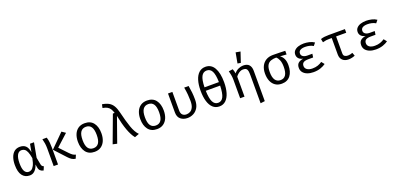

<svg xmlns="http://www.w3.org/2000/svg" viewBox="18 -2085 7349 3560"><g transform="rotate(-20 3692.5 -305.0)"><path d="M261.5 -551.3Q330.3 -551.3 372.3 -514.6Q414.4 -477.9 431.3 -382.1L459.5 -540H538.5L485.6 -252.3L512.3 -112.3Q516.9 -90.8 527.4 -79.2Q537.9 -67.7 557.9 -60L527.7 12.8Q489.2 6.7 464.6 -16.7Q440 -40 433.3 -84.6L424.1 -142.6Q410.3 -101 388.5 -65.9Q366.7 -30.8 334.1 -9.5Q301.5 11.8 255.9 11.8Q164.1 11.8 112.1 -56.9Q60 -125.6 60 -265.1Q60 -348.7 82.6 -413.3Q105.1 -477.9 149.7 -514.6Q194.4 -551.3 261.5 -551.3ZM268.2 -482.1Q212.8 -482.1 182.8 -426.4Q152.8 -370.8 152.8 -265.1Q152.8 -158.5 181 -108.2Q209.2 -57.9 264.1 -57.9Q289.2 -57.9 316.2 -74.1Q343.1 -90.3 367.4 -136.7Q391.8 -183.1 409.2 -273.8Q394.9 -356.9 375.1 -402.1Q355.4 -447.2 328.7 -464.6Q302.1 -482.1 268.2 -482.1Z M1083.6 -551.8 1156.4 -501.5 925.6 -291.8 1076.4 -132.8Q1109.7 -98.5 1134.1 -82.3Q1158.5 -66.2 1190.3 -59L1160.5 11.8Q1115.9 5.6 1085.1 -15.4Q1054.4 -36.4 1023.6 -69.2L820.5 -289.7ZM789.2 -540Q806.7 -490.8 811.5 -434.9Q816.4 -379 816.4 -332.8V0H730.3V-349.2Q730.3 -402.1 723.3 -447.9Q716.4 -493.8 704.1 -540Z M1539.5 -551.3Q1653.8 -551.3 1712.3 -474.9Q1770.8 -398.5 1770.8 -270.3Q1770.8 -187.7 1744.1 -124.1Q1717.4 -60.5 1665.6 -24.4Q1613.8 11.8 1538.5 11.8Q1424.1 11.8 1365.1 -65.1Q1306.2 -142.1 1306.2 -269.2Q1306.2 -352.3 1332.8 -416.2Q1359.5 -480 1411.5 -515.6Q1463.6 -551.3 1539.5 -551.3ZM1539.5 -481Q1469.7 -481 1434.1 -429.2Q1398.5 -377.4 1398.5 -269.2Q1398.5 -162.1 1433.6 -110.5Q1468.7 -59 1538.5 -59Q1608.2 -59 1643.3 -110.8Q1678.5 -162.6 1678.5 -270.3Q1678.5 -377.9 1643.6 -429.5Q1608.7 -481 1539.5 -481Z M2094.9 -540H2129.7Q2115.4 -588.2 2094.9 -621Q2074.4 -653.8 2040 -673.6Q2005.6 -693.3 1949.2 -702.1L1963.6 -770.8Q2043.1 -759 2094.1 -729.7Q2145.1 -700.5 2176.4 -647.4Q2207.7 -594.4 2227.2 -511.3Q2270.8 -329.7 2313.6 -206.7Q2356.4 -83.6 2419 -21L2330.3 11.8Q2273.8 -59 2229.7 -179Q2185.6 -299 2151.3 -473.3L1979 12.8L1895.9 -5.6Z M2770.3 -551.3Q2884.6 -551.3 2943.1 -474.9Q3001.5 -398.5 3001.5 -270.3Q3001.5 -187.7 2974.9 -124.1Q2948.2 -60.5 2896.4 -24.4Q2844.6 11.8 2769.2 11.8Q2654.9 11.8 2595.9 -65.1Q2536.9 -142.1 2536.9 -269.2Q2536.9 -352.3 2563.6 -416.2Q2590.3 -480 2642.3 -515.6Q2694.4 -551.3 2770.3 -551.3ZM2770.3 -481Q2700.5 -481 2664.9 -429.2Q2629.2 -377.4 2629.2 -269.2Q2629.2 -162.1 2664.4 -110.5Q2699.5 -59 2769.2 -59Q2839 -59 2874.1 -110.8Q2909.2 -162.6 2909.2 -270.3Q2909.2 -377.9 2874.4 -429.5Q2839.5 -481 2770.3 -481Z M3589.2 -540Q3601.5 -472.3 3608.7 -406.4Q3615.9 -340.5 3615.9 -261.5Q3615.9 -165.6 3580.3 -105.4Q3544.6 -45.1 3488.7 -16.7Q3432.8 11.8 3371.8 11.8Q3289.7 11.8 3236.2 -32.3Q3182.6 -76.4 3182.6 -165.1V-540H3268.7V-172.8Q3268.7 -115.4 3296.9 -87.2Q3325.1 -59 3374.9 -59Q3411.3 -59 3446.7 -77.2Q3482.1 -95.4 3505.1 -141Q3528.2 -186.7 3528.2 -269.2Q3528.2 -326.2 3522.3 -394.1Q3516.4 -462.1 3502.1 -540Z M4001 -768.2Q4115.4 -768.2 4173.8 -665.6Q4232.3 -563.1 4232.3 -381.5Q4232.3 -262.6 4205.6 -174.1Q4179 -85.6 4127.2 -36.9Q4075.4 11.8 4000 11.8Q3923.6 11.8 3872.1 -35.9Q3820.5 -83.6 3794.1 -171.5Q3767.7 -259.5 3767.7 -380.5Q3767.7 -499.5 3794.4 -586.4Q3821 -673.3 3873.1 -720.8Q3925.1 -768.2 4001 -768.2ZM4001 -695.9Q3930.8 -695.9 3895.9 -629.7Q3861 -563.6 3857.9 -415.9H4142.1Q4139 -563.6 4104.9 -629.7Q4070.8 -695.9 4001 -695.9ZM4141 -347.2H3857.9Q3862.1 -195.4 3896.7 -127.2Q3931.3 -59 4000 -59Q4068.7 -59 4102.8 -127.2Q4136.9 -195.4 4141 -347.2Z M4668.7 -551.3Q4747.7 -551.3 4784.1 -509.2Q4820.5 -467.2 4820.5 -392.3V206.7L4734.4 217.4V-328.7Q4734.4 -384.1 4728.5 -417.9Q4722.6 -451.8 4702.6 -467.7Q4682.6 -483.6 4640.5 -483.6Q4610.3 -483.6 4582.6 -469.7Q4554.9 -455.9 4532.6 -435.4Q4510.3 -414.9 4495.9 -393.3V0H4409.7V-363.1Q4409.7 -417.4 4400.8 -462.6Q4391.8 -507.7 4382.6 -541L4463.1 -552.3Q4470.8 -538.5 4478.5 -509.7Q4486.2 -481 4487.7 -461.5Q4522.6 -505.6 4571.8 -528.5Q4621 -551.3 4668.7 -551.3ZM4621.5 -828.2 4712.8 -811.8 4645.6 -611.3 4583.6 -622.1Z M5254.9 -546.2Q5313.3 -546.2 5379.7 -544.4Q5446.2 -542.6 5496.4 -540.5V-468.2L5369.2 -476.9Q5408.2 -453.8 5434.6 -402.6Q5461 -351.3 5461 -272.3Q5461 -141 5401.3 -64.6Q5341.5 11.8 5230.8 11.8Q5156.4 11.8 5104.6 -23.1Q5052.8 -57.9 5025.6 -121.3Q4998.5 -184.6 4998.5 -269.7Q4998.5 -352.8 5028.7 -415.1Q5059 -477.4 5116.2 -511.8Q5173.3 -546.2 5254.9 -546.2ZM5090.8 -269.7Q5090.8 -162.6 5126.4 -110.8Q5162.1 -59 5230.8 -59Q5299 -59 5333.8 -110.8Q5368.7 -162.6 5368.7 -270.8Q5368.7 -353.8 5347.9 -403.6Q5327.2 -453.3 5295.4 -480Q5235.4 -480 5189.2 -463.8Q5143.1 -447.7 5116.9 -402.3Q5090.8 -356.9 5090.8 -269.7Z M5939.5 -247.2H5847.2Q5777.9 -247.2 5747.7 -225.9Q5717.4 -204.6 5717.4 -159.5Q5717.4 -114.4 5755.6 -86.9Q5793.8 -59.5 5862.1 -59.5Q5921 -59.5 5967.7 -75.6Q6014.4 -91.8 6051.8 -118.5L6098.5 -61Q6059.5 -31.3 5997.4 -9.7Q5935.4 11.8 5856.9 11.8Q5790.3 11.8 5737.7 -7.7Q5685.1 -27.2 5654.4 -64.6Q5623.6 -102.1 5623.6 -156.4Q5623.6 -217.9 5658.7 -249Q5693.8 -280 5759 -289.2Q5702.6 -301 5674.1 -332.3Q5645.6 -363.6 5645.6 -407.7Q5645.6 -455.4 5674.9 -487.4Q5704.1 -519.5 5753.6 -535.4Q5803.1 -551.3 5862.6 -551.3Q5913.8 -551.3 5970.3 -538.5Q6026.7 -525.6 6068.2 -496.4L6024.6 -442.6Q5989.7 -464.1 5948.2 -473.3Q5906.7 -482.6 5866.2 -482.6Q5804.1 -482.6 5769.5 -462.1Q5734.9 -441.5 5734.9 -398.5Q5734.9 -361.5 5766.4 -339.5Q5797.9 -317.4 5852.8 -317.4H5950.3Z M6673.3 -540V-468.2H6473.3V-133.3Q6473.3 -93.3 6497.9 -76.7Q6522.6 -60 6561.5 -60Q6583.1 -60 6606.7 -65.1Q6630.3 -70.3 6651.8 -79L6675.4 -15.9Q6656.9 -6.2 6620.3 2.8Q6583.6 11.8 6547.2 11.8Q6473.8 11.8 6430.5 -29Q6387.2 -69.7 6387.2 -143.1V-468.2H6341Q6303.6 -468.2 6276.9 -464.9Q6250.3 -461.5 6207.7 -449.7L6193.8 -518.5Q6229.2 -530.8 6268.2 -535.4Q6307.2 -540 6353.3 -540Z M7170.3 -247.2H7077.9Q7008.7 -247.2 6978.5 -225.9Q6948.2 -204.6 6948.2 -159.5Q6948.2 -114.4 6986.4 -86.9Q7024.6 -59.5 7092.8 -59.5Q7151.8 -59.5 7198.5 -75.6Q7245.1 -91.8 7282.6 -118.5L7329.2 -61Q7290.3 -31.3 7228.2 -9.7Q7166.2 11.8 7087.7 11.8Q7021 11.8 6968.5 -7.7Q6915.9 -27.2 6885.1 -64.6Q6854.4 -102.1 6854.4 -156.4Q6854.4 -217.9 6889.5 -249Q6924.6 -280 6989.7 -289.2Q6933.3 -301 6904.9 -332.3Q6876.4 -363.6 6876.4 -407.7Q6876.4 -455.4 6905.6 -487.4Q6934.9 -519.5 6984.4 -535.4Q7033.8 -551.3 7093.3 -551.3Q7144.6 -551.3 7201 -538.5Q7257.4 -525.6 7299 -496.4L7255.4 -442.6Q7220.5 -464.1 7179 -473.3Q7137.4 -482.6 7096.9 -482.6Q7034.9 -482.6 7000.3 -462.1Q6965.6 -441.5 6965.6 -398.5Q6965.6 -361.5 6997.2 -339.5Q7028.7 -317.4 7083.6 -317.4H7181Z"/></g></svg>

Font: FiraCode Nerd Font
Style: Regular
Weight: 400
Designer: Carrois Corporate, Edenspiekermann AG, Nikita Prokopov
Foundry: Carrois Corporate, Edenspiekermann AG, Nikita Prokopov
Version: Version 6.002;Nerd Fonts 2.2.2